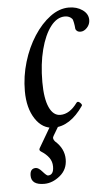

<svg xmlns="http://www.w3.org/2000/svg" viewBox="-49 -449 395 696"><g transform="rotate(-5 149.0 -101.5)"><path d="M136 13Q95 13 69 -26.5Q43 -66 43 -128Q43 -182 58.5 -233.5Q74 -285 100.5 -326Q127 -367 160 -391.5Q193 -416 228 -416Q257 -416 277.5 -401.5Q298 -387 298 -365Q298 -349 287 -337Q276 -325 263 -325Q250 -325 245 -336Q244 -349 242 -359Q240 -369 238 -373Q228 -385 211 -385Q182 -385 159 -355Q136 -325 122.5 -273Q109 -221 109 -155Q109 -95 123.5 -63Q138 -31 164 -31Q198 -31 226 -70Q231 -76 239 -68.5Q247 -61 244 -57Q196 13 136 13ZM84 213Q37 213 37 179Q37 153 58 153Q68 153 81 168Q95 184 100 184Q121 184 121 153Q121 135 111 121Q101 107 82 95Q74 90 79 82L127 0H158L133 42Q126 52 136 63Q169 92 169 131Q169 168 141.5 190.5Q114 213 84 213Z"/></g></svg>

Font: Junicode Two Beta Condensed
Style: Italic
Weight: 400
Width: 3
Italic angle: -9°
Version: Version 1.053; ttfautohint (v1.8.4)